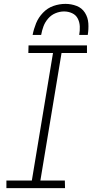

<svg xmlns="http://www.w3.org/2000/svg" viewBox="-20 -969 476 989"><path d="M13 0H315L314 -39H188L297 -696H428V-735H127L126 -696H253L144 -39H13ZM148 -789H192Q196 -812 204 -833.5Q212 -855 228 -873.5Q244 -892 266 -901Q288 -910 310 -910Q332 -910 351.5 -901Q371 -892 380.5 -873.5Q390 -855 391 -833Q392 -811 388 -789H432Q437 -819 435 -849Q433 -879 417.5 -903.5Q402 -928 374.5 -938.5Q347 -949 317 -949Q286 -949 255.5 -938.5Q225 -928 201.5 -903.5Q178 -879 166 -849.5Q154 -820 148 -789Z"/></svg>

Font: Iosevka Sparkle XLtObl
Style: Regular
Weight: 200
Italic angle: -9°
Designer: Belleve Invis
Foundry: Belleve Invis
Version: Version 4.5.0; ttfautohint (v1.8.3)